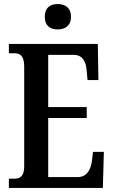

<svg xmlns="http://www.w3.org/2000/svg" viewBox="-20 -932 562 952"><path d="M266 -786C302 -786 332 -804 332 -849C332 -894 302 -912 266 -912C229 -912 202 -894 202 -849C202 -804 229 -786 266 -786ZM24 0H490L495 -179H441L436 -135C430 -91 411 -54 366 -54H219V-347H410V-401H219V-660H345C390 -660 407 -626 410 -579L414 -535H468L465 -714H24V-668H50C77 -668 100 -659 100 -601V-108C100 -60 82 -46 50 -46H24Z"/></svg>

Font: Noto Serif Sinhala ExtraCondensed SemiBold
Style: Regular
Weight: 600
Width: 2
Designer: Jelle Bosma - Monotype Design Team
Foundry: Monotype Imaging Inc.
Version: Version 2.007